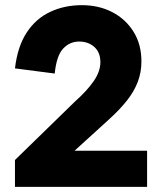

<svg xmlns="http://www.w3.org/2000/svg" viewBox="-20 -724 624 744"><path d="M213 -89 38 -104 271 -331Q317 -372 343 -409.5Q369 -447 369 -483Q369 -521 345.5 -542Q322 -563 287 -563Q250 -563 224.5 -535.5Q199 -508 192 -439L38 -459Q48 -544 83.5 -598Q119 -652 174.5 -678Q230 -704 297 -704Q363 -704 415 -677Q467 -650 497.5 -601Q528 -552 528 -486Q528 -444 514 -407Q500 -370 472 -334.5Q444 -299 402 -261ZM38 0V-104L109 -140H550V0Z"/></svg>

Font: Radio Canada Big
Style: Regular
Weight: 400
Designer: Étienne Aubert Bonn
Foundry: Coppers and Brasses
Version: Version 1.001